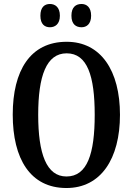

<svg xmlns="http://www.w3.org/2000/svg" viewBox="-20 -935 668 965"><path d="M390 -798C414 -798 438 -813 438 -856C438 -900 414 -915 390 -915C362 -915 339 -900 339 -856C339 -813 362 -798 390 -798ZM231 -798C256 -798 281 -813 281 -856C281 -900 256 -915 231 -915C205 -915 183 -900 183 -856C183 -813 205 -798 231 -798ZM314 10C487 10 583 -137 583 -358C583 -580 487 -725 315 -725C132 -725 44 -580 44 -359C44 -137 132 10 314 10ZM314 -48C213 -48 172 -163 172 -358C172 -553 213 -667 315 -667C419 -667 456 -553 456 -358C456 -163 419 -48 314 -48Z"/></svg>

Font: Noto Serif Lao ExtraCondensed SemiBold
Style: Regular
Weight: 600
Width: 2
Designer: Monotype Design Team
Foundry: Monotype Imaging Inc.
Version: Version 2.003